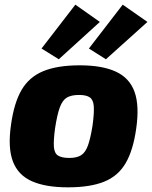

<svg xmlns="http://www.w3.org/2000/svg" viewBox="-20 -791 652 823"><path d="M322 -511Q418 -511 476.5 -484Q535 -457 556.5 -398Q578 -339 564 -241Q551 -147 518.5 -91.5Q486 -36 426 -12Q366 12 271 12Q176 12 117 -14Q58 -40 35.5 -98.5Q13 -157 27 -255Q40 -350 72.5 -405.5Q105 -461 165.5 -486Q226 -511 322 -511ZM319 -384Q286 -384 267 -373Q248 -362 236.5 -331Q225 -300 216 -241Q209 -189 211 -161.5Q213 -134 229 -124Q245 -114 277 -114Q309 -114 327.5 -125.5Q346 -137 357 -167.5Q368 -198 377 -255Q384 -308 382 -335.5Q380 -363 365 -373.5Q350 -384 319 -384ZM303 -771 408 -697 232 -537 158 -583ZM506 -771 612 -697 434 -537 361 -583Z"/></svg>

Font: Exo 2 ExtraBold
Style: Italic
Weight: 800
Italic angle: -8°
Designer: Natanael Gama
Foundry: Natanael Gama
Version: Version 2.010